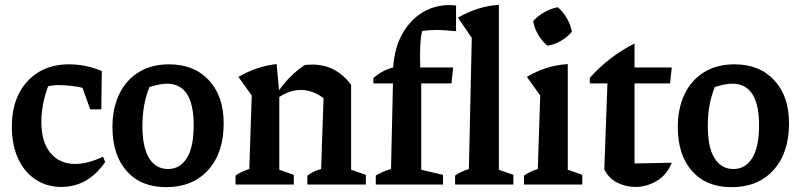

<svg xmlns="http://www.w3.org/2000/svg" viewBox="-20 -763 3312 794"><path d="M234 10Q173 10 126.5 -21Q80 -52 54.5 -108Q29 -164 29 -239Q29 -319 58.5 -376.5Q88 -434 141 -465.5Q194 -497 265 -497Q336 -497 401 -469L399 -311H353L321 -400Q273 -411 220 -411Q199 -411 179 -406Q151 -331 151 -259Q151 -175 189 -130Q227 -85 291 -85Q343 -85 406 -115L415 -93Q344 10 234 10Z M667 11Q563 11 504 -55.5Q445 -122 445 -237Q445 -316 473.5 -374.5Q502 -433 554.5 -465Q607 -497 679 -497Q783 -497 844 -431Q905 -365 905 -253Q905 -131 841 -60Q777 11 667 11ZM675 -64Q724 -64 752.5 -109Q781 -154 781 -245Q781 -417 670 -417Q642 -417 598 -403Q583 -366 576 -326.5Q569 -287 569 -241Q569 -153 597 -108.5Q625 -64 675 -64Z M954 0V-37Q965 -45 978.5 -51.5Q992 -58 1011 -64L1021 -368L966 -445Q1041 -489 1124 -498L1134 -390Q1157 -422 1183.5 -448Q1210 -474 1240 -494Q1255 -496 1271 -496Q1370 -496 1432 -412V-61L1493 -40V0H1251V-37Q1262 -45 1275.5 -52Q1289 -59 1308 -64L1318 -357Q1273 -391 1224 -391Q1180 -391 1135 -362V-61L1195 -40V0Z M1524 -418V-440Q1561 -473 1606 -484Q1611 -564 1643 -621.5Q1675 -679 1725.5 -710.5Q1776 -742 1839 -742Q1852 -742 1866 -740V-634Q1845 -636 1824.5 -637.5Q1804 -639 1784 -639Q1770 -639 1755 -638Q1740 -637 1726 -635Q1720 -614 1718 -574Q1716 -534 1718 -484H1854L1847 -418H1722V-61L1812 -40V0H1534V-37Q1547 -45 1562 -51.5Q1577 -58 1597 -64L1605 -418ZM1862 0V-37Q1873 -45 1886.5 -51.5Q1900 -58 1919 -64L1931 -606L1874 -690Q1912 -712 1954 -726Q1996 -740 2043 -743V-61L2103 -40V0Z M2147 0V-37Q2159 -45 2173 -52Q2187 -59 2204 -64L2214 -368L2159 -445Q2197 -468 2239 -481.5Q2281 -495 2328 -498V-61L2388 -40V0ZM2287 -733Q2309 -714 2324.5 -687Q2340 -660 2345 -632Q2327 -610 2299.5 -594Q2272 -578 2244 -574Q2222 -592 2206 -619Q2190 -646 2185 -676Q2204 -697 2231 -712.5Q2258 -728 2287 -733Z M2604 -583V-484H2758L2751 -418H2604V-87L2758 -90Q2739 -41 2697 -15.5Q2655 10 2608 10Q2568 10 2533 -7.5Q2498 -25 2479 -62L2492 -418H2419V-441Q2456 -483 2503 -519.5Q2550 -556 2604 -583Z M3005 11Q2901 11 2842 -55.5Q2783 -122 2783 -237Q2783 -316 2811.5 -374.5Q2840 -433 2892.5 -465Q2945 -497 3017 -497Q3121 -497 3182 -431Q3243 -365 3243 -253Q3243 -131 3179 -60Q3115 11 3005 11ZM3013 -64Q3062 -64 3090.5 -109Q3119 -154 3119 -245Q3119 -417 3008 -417Q2980 -417 2936 -403Q2921 -366 2914 -326.5Q2907 -287 2907 -241Q2907 -153 2935 -108.5Q2963 -64 3013 -64Z"/></svg>

Font: Piazzolla SemiBold
Style: Regular
Weight: 600
Designer: Juan Pablo del Peral
Foundry: Huerta Tipografica
Version: Version 1.330